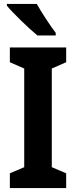

<svg xmlns="http://www.w3.org/2000/svg" viewBox="-20 -955 386 975"><path d="M167 -935H15V-926C46 -888 129 -808 170 -775H263V-788C237 -822 191 -891 167 -935ZM316 0V-75L243 -106V-607L316 -639V-714H30V-639L103 -607V-106L30 -75V0Z"/></svg>

Font: Noto Sans Display SemiCondensed
Style: Bold
Weight: 700
Width: 4
Designer: Monotype Design Team
Foundry: Monotype Imaging Inc.
Version: Version 1.900